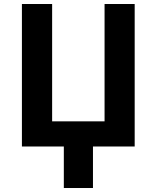

<svg xmlns="http://www.w3.org/2000/svg" viewBox="-20 -734 785 962"><path d="M654.8 0H445.8V208H299.8V0H89.8V-713.9H241.2V-126H503.9V-713.9H654.8Z"/></svg>

Font: Wonky
Style: Regular
Weight: 400
Designer: Monotype Design Team
Foundry: Monotype Imaging Inc.
Version: Version 3.000